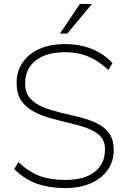

<svg xmlns="http://www.w3.org/2000/svg" viewBox="-20 -943 644 971"><path d="M311 8Q255 8 209 -2Q163 -12 124.5 -33Q86 -54 52 -88L73 -123Q126 -74 180 -53.5Q234 -33 311 -33Q406 -33 458.5 -73.5Q511 -114 511 -187Q511 -233 483 -258.5Q455 -284 411 -298.5Q367 -313 318 -324Q276 -334 231.5 -346.5Q187 -359 149 -379.5Q111 -400 87.5 -434Q64 -468 64 -523Q64 -582 94 -626.5Q124 -671 179 -695.5Q234 -720 310 -720Q358 -720 401 -709.5Q444 -699 481.5 -677.5Q519 -656 549 -624L528 -589Q478 -636 426 -657.5Q374 -679 310 -679Q214 -679 160.5 -637Q107 -595 107 -521Q107 -474 132.5 -445.5Q158 -417 198.5 -401Q239 -385 284 -374Q328 -363 375.5 -352Q423 -341 464 -322.5Q505 -304 530 -271.5Q555 -239 555 -184Q555 -127 525 -84Q495 -41 440 -16.5Q385 8 311 8ZM320 -773H283L384 -923H445Z"/></svg>

Font: Muli ExtraLight
Style: Regular
Weight: 250
Designer: Vernon Adams
Foundry: Vernon Adams
Version: Version 2.100; ttfautohint (v1.8.1.43-b0c9)